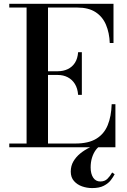

<svg xmlns="http://www.w3.org/2000/svg" viewBox="-20 -770 666 1004"><path d="M28.5 0V-19.5H119V-730.5H28.5V-750H573.5V-545H554Q552 -598.5 534.2 -640.5Q516.5 -682.5 479.8 -706.5Q443 -730.5 384.5 -730.5H231V-19.5H374Q442.5 -19.5 483.5 -44.5Q524.5 -69.5 543.2 -115.5Q562 -161.5 564 -225H583.5V0ZM388.5 -274Q386 -307.5 371.8 -330.8Q357.5 -354 334.2 -366Q311 -378 282.5 -378H206.5V-397.5H282.5Q311 -397.5 334.2 -408.5Q357.5 -419.5 371.8 -441.5Q386 -463.5 388.5 -497H408V-274ZM462 213.5Q434.5 213.5 409 204.5Q383.5 195.5 366.8 176.5Q350 157.5 350 127.5Q350 97.5 363.8 74Q377.5 50.5 400 32.2Q422.5 14 448.5 1.5Q474.5 -11 499 -19L505 -8Q491 0 479.5 16.2Q468 32.5 461 55.2Q454 78 454 105.5Q454 138.5 467.2 158.8Q480.5 179 504.5 179Q527.5 179 541.5 165.2Q555.5 151.5 566.5 132L579.5 141Q572.5 155 559.5 172Q546.5 189 523 201.2Q499.5 213.5 462 213.5Z"/></svg>

Font: Bodoni Moda Medium
Style: Regular
Weight: 500
Designer: Owen Earl
Foundry: indestructible type
Version: Version 2.005